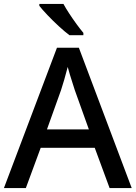

<svg xmlns="http://www.w3.org/2000/svg" viewBox="-20 -961 694 981"><path d="M540 0 464 -206H188L112 0H0L271 -717H383L653 0ZM362 -501Q359 -512 351.5 -534Q344 -556 337 -580Q330 -604 326 -619Q318 -588 308 -553Q298 -518 292 -501L220 -300H434ZM304 -941Q316 -919 334 -891.5Q352 -864 371 -838Q390 -812 406 -793V-781H335Q311 -799 280.5 -827Q250 -855 222.5 -884Q195 -913 181 -931V-941Z"/></svg>

Font: Noto Sans Telugu Medium
Style: Regular
Weight: 500
Designer: Jelle Bosma - Monotype Design Team
Foundry: Monotype Imaging Inc.
Version: Version 2.005; ttfautohint (v1.8.4.7-5d5b)